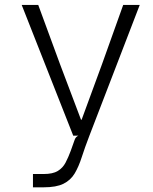

<svg xmlns="http://www.w3.org/2000/svg" viewBox="-20 -566 640 801"><path d="M117.5 215.5V160H161.5Q200.5 160 221.2 147.2Q242 134.5 253.5 112.5Q265 90.5 275 63.5Q287.5 29.5 291.5 17.2Q295.5 5 307 0H285.5L70.5 -545.5H139.5L230.5 -298L318 -66.5H320.5L405.5 -298L494 -545.5H563L353 0Q334 49.5 321.2 89.2Q308.5 129 291.8 157.2Q275 185.5 245 200.5Q215 215.5 161.5 215.5Z"/></svg>

Font: Spline Sans Mono Light
Style: Regular
Weight: 300
Monospace: yes
Version: Version 1.004